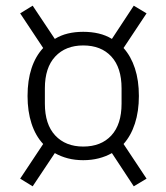

<svg xmlns="http://www.w3.org/2000/svg" viewBox="-20 -687 586 676"><path d="M273 -123Q244 -123 219 -129.5Q194 -136 173 -148L95 -31L51 -58L132 -180Q105 -209 91 -252Q77 -295 77 -349Q77 -404 91 -446.5Q105 -489 132 -518L51 -640L95 -667L173 -550Q194 -563 219 -569Q244 -575 273 -575Q302 -575 327.5 -569Q353 -563 374 -550L451 -667L496 -640L415 -518Q441 -489 455 -446.5Q469 -404 469 -349Q469 -295 455 -252Q441 -209 415 -180L496 -58L451 -31L374 -148Q353 -136 327.5 -129.5Q302 -123 273 -123ZM273 -171Q336 -171 372 -210Q408 -249 408 -322V-376Q408 -449 372 -488Q336 -527 273 -527Q211 -527 174.5 -488Q138 -449 138 -376V-322Q138 -249 174.5 -210Q211 -171 273 -171Z"/></svg>

Font: IBM Plex Sans Condensed Light
Style: Regular
Weight: 300
Width: 3
Designer: Mike Abbink, Paul van der Laan, Pieter van Rosmalen
Foundry: Bold Monday
Version: Version 3.201